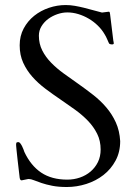

<svg xmlns="http://www.w3.org/2000/svg" viewBox="-20 -729 541 762"><path d="M65.9 -13.2Q59.6 -13.2 58.1 -23.4Q52.7 -69.3 49.8 -94.7Q46.9 -120.1 45.7 -132.8Q44.4 -145.5 44.2 -149.2Q43.9 -152.8 43.9 -154.3Q43.9 -159.7 45.2 -162.4Q46.4 -165 53.2 -165Q56.6 -165 60.3 -160.4Q64 -155.8 67.4 -149.2Q70.8 -142.6 73.2 -136Q75.7 -129.4 76.7 -126Q102.1 -71.8 143.6 -43.9Q185.1 -16.1 247.1 -16.1Q273.4 -16.1 297.4 -24.4Q321.3 -32.7 339.6 -48.3Q357.9 -64 368.7 -85.9Q379.4 -107.9 379.4 -135.7Q379.4 -170.4 365.5 -198.2Q351.6 -226.1 329.1 -249.5Q306.6 -272.9 277.8 -293.7Q249 -314.5 218.8 -335Q188.5 -355.5 159.7 -377.2Q130.9 -398.9 108.4 -424.3Q85.9 -449.7 72 -480.2Q58.1 -510.7 58.1 -549.3Q58.1 -586.4 74 -616Q89.8 -645.5 115.7 -666.3Q141.6 -687 174.3 -698Q207 -709 240.7 -709Q258.8 -709 277.1 -705.8Q295.4 -702.6 313.2 -698.2Q331.1 -693.8 349.1 -688.7Q367.2 -683.6 384.8 -679.2L412.1 -682.6Q414.6 -682.6 415.8 -679Q417 -675.3 417 -671.9L429.7 -567.9L430.7 -563Q431.6 -558.1 431.6 -557.1Q431.6 -552.7 424.3 -552.7Q421.4 -552.7 418.2 -553.5Q415 -554.2 414.1 -555.2Q412.6 -556.6 410.6 -561.3Q408.7 -565.9 406 -571.8Q403.3 -577.6 400.6 -583.5Q397.9 -589.4 395 -593.3Q384.3 -611.8 367.9 -627.7Q351.6 -643.6 332 -655Q312.5 -666.5 290.8 -673.1Q269 -679.7 247.1 -679.7Q228 -679.7 208 -672.9Q188 -666 171.6 -654.1Q155.3 -642.1 144.8 -625Q134.3 -607.9 134.3 -587.4Q134.3 -555.2 147.7 -528.8Q161.1 -502.4 183.1 -480Q205.1 -457.5 233.4 -437Q261.7 -416.5 291.3 -395.8Q320.8 -375 349.6 -352.5Q378.4 -330.1 401.6 -303Q424.8 -275.9 439.7 -243.2Q454.6 -210.4 457 -168.9Q457 -125.5 438.7 -91.6Q420.4 -57.6 390.6 -34.4Q360.8 -11.2 322.8 1Q284.7 13.2 245.1 13.2Q211.9 13.2 187.3 8.3Q162.6 3.4 144.8 -2.7Q127 -8.8 114.7 -13.7Q102.5 -18.6 94.2 -18.6Q91.3 -18.6 89.8 -18.1Z"/></svg>

Font: Kurinto Book Core
Style: Regular
Weight: 400
Designer: Kurinto was developed by Clint Goss from a range of fonts that are compatible with the SIL Open Font License Version 1.1
Foundry: Clinton F. Goss
Version: Version 2.196; July 25, 2020